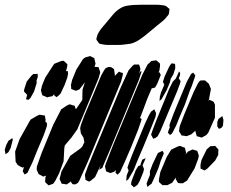

<svg xmlns="http://www.w3.org/2000/svg" viewBox="-24 -785 979 812"><path d="M392 -452 337 -319 303 -238 278 -203 250 -170 248 -159 245 -103 226 -52 209 -19 201 -8 190 -4 182 -1 175 -7 167 -15V-21L168 -35L171 -42L167 -41L159 -38L152 -42L139 -49L137 -54L131 -68L132 -81L152 -138L201 -257L235 -323L261 -340L271 -344L286 -339L292 -338L293 -333L297 -323L324 -362L325 -406L335 -437L312 -407L297 -401L284 -406L277 -409V-414L276 -426L281 -447L299 -491L327 -535L336 -542L351 -546L357 -548L367 -543L375 -539L376 -533L380 -516L377 -506L376 -502H381L393 -501L396 -491L400 -480L398 -472ZM560 -236 529 -159 507 -108 484 -57 473 -46 464 -55 467 -66 459 -59 443 -53 433 -57 425 -60 423 -68 420 -80 423 -92 454 -171 549 -400 578 -469 600 -512 610 -521 616 -527 630 -529 637 -530 644 -524 652 -517 653 -508 650 -486 646 -478 650 -480 656 -468 652 -458 641 -431 632 -415 622 -412H618L600 -370L573 -298L568 -286L575 -282L572 -271ZM249 -425 232 -389 224 -381 215 -374 205 -382 206 -388H207L197 -378L181 -375L176 -373L163 -379L155 -382L152 -392L149 -403L154 -424L167 -456L205 -515L235 -527L245 -528L253 -521L261 -513L260 -502L255 -484L262 -485L264 -475L261 -458ZM681 -404 659 -365 650 -358 651 -363 652 -376 657 -394 671 -427 669 -430 665 -440 667 -445 672 -461 692 -504 701 -517 709 -516 716 -515 717 -507V-495L709 -470L698 -452L695 -438ZM563 -446 441 -151 412 -83 409 -75 395 -67 397 -72 402 -87 378 -36 360 -21 353 -17 348 -19 337 -25V-31L335 -46L347 -79L372 -140L487 -416L520 -488L536 -506L543 -512H558H564L566 -507L570 -493L567 -482L563 -471L569 -482L575 -484L573 -477ZM488 -440 347 -100 311 -20 305 -11 294 -5 283 -6 276 -15 277 -20 274 -16 258 -5 246 -7 237 -8 228 -28 230 -36 236 -60 273 -126 316 -157 324 -165 330 -178 333 -183 331 -192 329 -203 318 -221 315 -243 318 -256 332 -294 372 -389 404 -466 417 -489 423 -497 436 -502 446 -501 458 -493 459 -487 462 -467 461 -463 473 -476 479 -482 486 -479 496 -476 495 -467ZM726 -401 654 -230 643 -209 634 -202 624 -198 619 -208 615 -215 619 -228 636 -273 691 -408 707 -440 719 -452 729 -473 733 -483 738 -476 737 -466 732 -454 735 -449 740 -442 737 -431ZM758 -343 735 -289 721 -254 704 -221 695 -214 686 -224 689 -234 695 -249 692 -250 694 -261 710 -304 766 -439 784 -472 793 -478 802 -466 799 -456 787 -421 779 -402ZM120 -398 105 -371 97 -363 86 -365 88 -373 91 -384 83 -392 77 -399 79 -409 89 -440 109 -465 117 -472H125L135 -473L136 -461L130 -442H131V-433ZM885 -287 857 -224 849 -214 829 -203 816 -207 808 -209 806 -217 802 -231 803 -235 801 -231 785 -217 773 -212 765 -209 754 -211 744 -212 740 -219 733 -230 736 -251 756 -303 795 -396 814 -434 822 -444 831 -445H843L851 -438L859 -431L868 -409L860 -365L857 -359L862 -363L873 -358L880 -354L885 -342ZM541 -65 519 -27 510 -20V-26L512 -44L520 -64L515 -76L520 -91L536 -133L590 -264L607 -300L615 -313L629 -323L631 -317L636 -307L634 -292L615 -244L583 -166L562 -117L553 -95ZM162 -216 132 -145 114 -100 92 -54 80 -47 72 -61 76 -74 78 -79 73 -76 65 -79 51 -87 42 -101 40 -144 59 -197 105 -279 134 -296 144 -300 155 -298 166 -296 167 -288 169 -278 167 -270 169 -271 175 -263 174 -251ZM895 -250V-269L900 -282L916 -294L918 -289L921 -278L919 -253L912 -244L902 -240ZM21 -159 12 -142 6 -137 -1 -133 -2 -141 -4 -151 2 -171 12 -190 21 -196 28 -201 30 -194ZM799 -73 767 -21 757 -15 750 -10H738L729 -11L726 -16L719 -28L720 -35L704 -12L684 -2H663L654 -10L648 -16V-25L654 -57L681 -121L700 -152L729 -166L739 -168L747 -164L758 -160L760 -151L763 -139L761 -131L764 -136L771 -144L780 -148L790 -153L800 -150L810 -147L814 -136L817 -126L814 -113ZM886 -106 853 -72 841 -64 829 -70 824 -72V-78V-89L828 -108L850 -153L866 -167H878L886 -168L894 -159L900 -152L899 -141V-130ZM625 -25 617 -8 606 0 600 6 598 0 596 -8 601 -23 610 -45V-61L621 -90L638 -126L644 -138L663 -147L669 -137L663 -122L655 -103V-102L646 -74ZM567 -20 558 -4 549 3 542 7 536 1 530 -5 532 -18 550 -65 561 -83 569 -85 575 -103 578 -110 592 -116 588 -106 579 -86 580 -83 585 -70 582 -57ZM427 -691Q440 -707 454 -723.5Q468 -740 485 -750Q498 -758 512 -760.5Q526 -763 540 -764Q557 -765 574.5 -765Q592 -765 610 -765Q623 -765 636.5 -765Q650 -765 663 -763Q666 -762 669.5 -762Q673 -762 676 -760Q679 -759 682.5 -756Q686 -753 689 -750Q690 -750 691 -749Q692 -748 693 -747Q693 -746 692.5 -744.5Q692 -743 692 -742Q692 -738 691.5 -733.5Q691 -729 690 -726Q689 -723 686.5 -720Q684 -717 682 -715Q674 -704 663.5 -695.5Q653 -687 643 -679Q630 -668 616.5 -657Q603 -646 590 -635Q579 -627 567.5 -618.5Q556 -610 543 -605Q534 -601 524 -599.5Q514 -598 504 -597Q491 -595 477.5 -595Q464 -595 451 -595Q441 -595 431 -595Q421 -595 412 -597Q409 -598 404 -598.5Q399 -599 396 -601Q394 -602 392.5 -605Q391 -608 389 -610Q388 -612 386 -614Q384 -616 384 -617Q383 -620 384.5 -625Q386 -630 387 -633Q388 -638 390.5 -642.5Q393 -647 396 -652Q402 -662 410.5 -671.5Q419 -681 427 -691Z"/></svg>

Font: Rubik Marker Hatch
Style: Regular
Weight: 400
Designer: Hubert and Fischer, NaN
Foundry: Hubert & Fischer, NaN
Version: Version 2.200